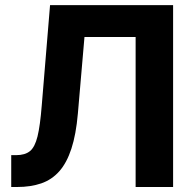

<svg xmlns="http://www.w3.org/2000/svg" viewBox="-20 -748 769 768"><path d="M24.9 0V-127.4H44.4Q80.1 -127.4 99.9 -143.6Q119.6 -159.7 130.1 -202.4Q140.6 -245.1 147 -326.2L180.2 -727.5H672.4V0H522.5V-600.1H317.9L291.5 -293.9Q284.2 -210 265.6 -153.3Q247.1 -96.7 217.3 -63Q187.5 -29.3 145.3 -14.6Q103 0 48.3 0Z"/></svg>

Font: Inter 28pt
Style: Bold
Weight: 700
Designer: Rasmus Andersson
Foundry: rsms
Version: Version 4.001;git-66647c0bb